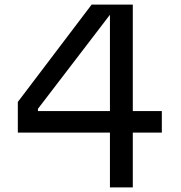

<svg xmlns="http://www.w3.org/2000/svg" viewBox="-20 -820 790 840"><path d="M561 -800V-334H688V-240H561V0H461V-240H58V-374L381 -800ZM146 -344V-334H461V-792H489Z"/></svg>

Font: Martian Mono SemiExpanded Light
Style: Regular
Weight: 300
Width: 6
Monospace: yes
Designer: Roman Shamin
Foundry: Evil Martians
Version: Version 0.930